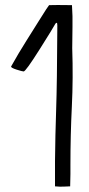

<svg xmlns="http://www.w3.org/2000/svg" viewBox="-20 -730 347 747"><path d="M254 -88Q254 -203 259.5 -315Q265 -427 261 -542Q261 -584 262 -625.5Q263 -667 260 -710Q194 -711 171 -710Q169 -708 159.5 -693.5Q150 -679 132 -650Q114 -621 83 -572Q52 -523 23 -471Q23 -466 45 -459Q67 -452 72 -452Q80 -452 134.5 -538.5Q189 -625 193 -633.5Q197 -642 202 -641Q203 -636 203 -632Q203 -628 203 -623Q202 -407 198.5 -305Q195 -203 194 -103V-6V-5Q214 -3 228.5 -4Q243 -5 253 -5Q254 -35 254 -53Q254 -71 254 -88Z"/></svg>

Font: Londrina Solid Thin
Style: Regular
Weight: 250
Designer: Marcelo Magalhaes
Foundry: Marcelo Magalhães
Version: Version 1.002